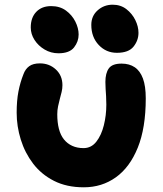

<svg xmlns="http://www.w3.org/2000/svg" viewBox="-20 -788 695 818"><path d="M337 10Q264 10 210 -17.5Q156 -45 121 -91Q86 -137 68.5 -193.5Q51 -250 51 -308Q51 -359 58.5 -398Q66 -437 80 -472Q88 -494 104.5 -506Q121 -518 150 -518Q190 -518 218 -492Q246 -466 246 -425Q246 -410 242.5 -396Q239 -382 235 -367Q231 -352 227.5 -335.5Q224 -319 224 -301Q224 -266 231 -239Q238 -212 252.5 -194Q267 -176 288 -166.5Q309 -157 336 -157Q369 -157 390.5 -184.5Q412 -212 422.5 -254.5Q433 -297 433 -342Q433 -362 432 -378Q431 -394 430 -408.5Q429 -423 429 -439Q429 -476 443.5 -496.5Q458 -517 498 -517Q531 -517 554 -501.5Q577 -486 589 -453.5Q601 -421 601 -369Q601 -243 567 -159Q533 -75 473.5 -32.5Q414 10 337 10ZM478 -563Q432 -563 400.5 -596.5Q369 -630 369 -682Q369 -720 396 -744Q423 -768 460 -768Q494 -768 518.5 -749Q543 -730 556.5 -702.5Q570 -675 570 -648Q570 -616 549 -589.5Q528 -563 478 -563ZM229 -561Q197 -561 170 -577Q143 -593 127 -618Q111 -643 111 -671Q111 -713 134.5 -737.5Q158 -762 198 -762Q235 -762 261 -743Q287 -724 301 -696Q315 -668 315 -641Q315 -611 295.5 -586Q276 -561 229 -561Z"/></svg>

Font: Shantell Sans Light ExtraBold
Style: Regular
Weight: 800
Version: Version 1.011;[c5ecc13dd]